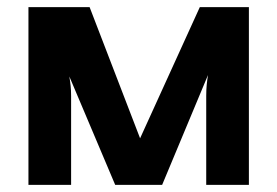

<svg xmlns="http://www.w3.org/2000/svg" viewBox="-20 -520 780 540"><path d="M680 -500H542L374 -131L232 -500H60V0H180V-250C180 -272 178 -287 175 -305L304 0H436L565 -309C562 -290 560 -274 560 -250V0H680Z"/></svg>

Font: Perun
Style: Bold
Weight: 700
Foundry: Copyright (c) Stefan Peev, Context Ltd, 2016
Version: Version 1.089